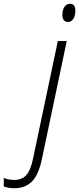

<svg xmlns="http://www.w3.org/2000/svg" viewBox="-156 -746 415 1006"><path d="M-81.1 240.2Q-111.3 240.2 -136.2 231V186Q-113.3 196.8 -81.1 196.8Q-41 196.8 -18.3 171.6Q4.4 146.5 17.1 85L147 -530.8H193.8L63 89.8Q45.9 170.4 11 205.3Q-23.9 240.2 -81.1 240.2ZM170.9 -667Q170.9 -693.8 181.6 -710Q192.4 -726.1 210.9 -726.1Q238.8 -726.1 238.8 -690.9Q238.8 -663.1 228 -647Q217.3 -630.9 200.2 -630.9Q186 -630.9 178.5 -640.4Q170.9 -649.9 170.9 -667Z"/></svg>

Font: CAA NEO Sans Light
Style: Italic
Weight: 300
Italic angle: -12°
Version: Version 1.10